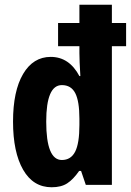

<svg xmlns="http://www.w3.org/2000/svg" viewBox="-20 -780 552 810"><path d="M198 10Q120 10 77.5 -64Q35 -138 35 -267Q35 -396 77.5 -468Q120 -540 194 -540Q272 -540 315 -459H319Q317 -492 316 -516Q315 -540 315 -556V-585H225V-683H315V-760H452V-683H512V-585H452V0H342L322 -59H314Q289 -23 263.5 -6.5Q238 10 198 10ZM241 -105Q279 -105 297 -140Q315 -175 315 -253V-279Q315 -353 297.5 -387Q280 -421 241 -421Q175 -421 175 -267Q175 -105 241 -105Z"/></svg>

Font: Noto Sans Bengali ExtraCondensed
Style: Bold
Weight: 700
Width: 2
Designer: Joana Ranito - Universal Thirst; Jelle Bosma - Monotype Design Team
Foundry: Universal Thirst ehf.
Version: Version 3.000; ttfautohint (v1.8.4.7-5d5b)